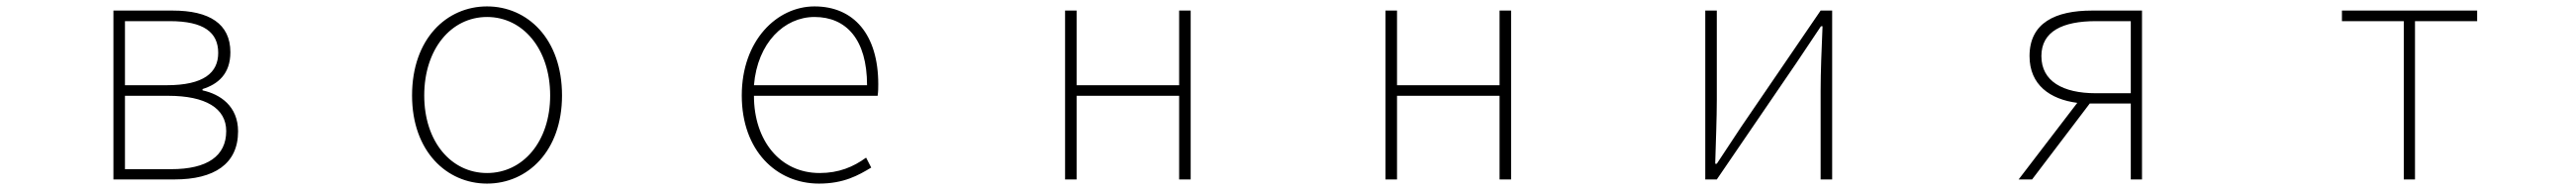

<svg xmlns="http://www.w3.org/2000/svg" viewBox="-20 -560 8040 593"><path d="M334 0H525C648 0 723 -48 723 -150C723 -229 667 -266 612 -278V-282C660 -297 699 -329 699 -397C699 -486 633 -527 519 -527H334ZM370 -294V-494H510C616 -494 661 -459 661 -395C661 -333 616 -294 500 -294ZM370 -32V-261H505C622 -261 686 -222 686 -151C686 -73 627 -32 514 -32Z M1500 13C1626 13 1734 -88 1734 -262C1734 -439 1626 -540 1500 -540C1374 -540 1266 -439 1266 -262C1266 -88 1374 13 1500 13ZM1500 -20C1388 -20 1304 -118 1304 -262C1304 -407 1388 -507 1500 -507C1612 -507 1697 -407 1697 -262C1697 -118 1612 -20 1500 -20Z M2536 13C2614 13 2659 -13 2699 -37L2683 -68C2643 -39 2598 -20 2538 -20C2414 -20 2333 -122 2333 -261H2719C2721 -275 2721 -286 2721 -297C2721 -453 2644 -540 2522 -540C2405 -540 2295 -434 2295 -262C2295 -90 2403 13 2536 13ZM2333 -294C2344 -427 2428 -507 2522 -507C2621 -507 2686 -437 2686 -294Z M3304 0H3340V-261H3660V0H3696V-527H3660V-294H3340V-527H3304Z M4304 0H4340V-261H4660V0H4696V-527H4660V-294H4340V-527H4304Z M5302 0H5338L5586 -363C5608 -396 5641 -445 5663 -478H5668C5665 -407 5662 -336 5662 -277V0H5698V-527H5662L5414 -164C5392 -131 5360 -82 5338 -49H5333C5335 -120 5338 -191 5338 -249V-527H5302Z M6521 -269C6417 -269 6351 -307 6351 -385C6351 -462 6417 -494 6521 -494H6630V-269ZM6280 0H6322L6502 -237H6630V0H6665V-527H6509C6395 -527 6314 -489 6314 -385C6314 -295 6378 -250 6463 -239Z M7482 0H7517V-494H7711V-527H7289V-494H7482Z"/></svg>

Font: Harano Aji Gothic TW ExtraLight
Style: Regular
Weight: 250
Foundry: Masamichi Hosoda
Version: HaranoAjiGothicTW-ExtraLight version 20230610;ttx 4.39.4